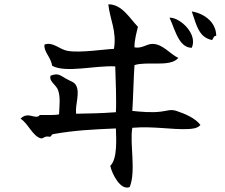

<svg xmlns="http://www.w3.org/2000/svg" viewBox="-20 -795 1040 888"><path d="M980 -629C980 -653 972 -674 959 -691C937 -719 901 -737 867 -742C879 -708 888 -671 907 -644C919 -627 936 -615 960 -610C968 -615 966 -630 980 -629ZM867 -574C878 -600 872 -626 859 -648C836 -688 789 -716 764 -713C778 -684 790 -642 809 -612C823 -590 841 -574 867 -574ZM907 -217C884 -248 836 -269 796 -282C770 -291 752 -282 726 -279C683 -273 631 -278 592 -282C596 -343 598 -438 602 -494C632 -503 669 -501 704 -501C745 -501 783 -503 805 -527C766 -545 733 -592 685 -592C658 -592 636 -569 602 -576C601 -609 613 -650 618 -671C580 -710 544 -776 481 -775C488 -706 521 -650 507 -569C468 -568 349 -549 291 -560C255 -567 224 -603 186 -589C180 -558 216 -530 221 -491C284 -456 420 -493 513 -488C515 -434 519 -322 516 -276C451 -271 392 -270 332 -269C327 -313 351 -363 332 -400C323 -417 303 -420 284 -432C254 -450 246 -457 214 -445C205 -418 240 -404 249 -377C260 -345 255 -307 253 -266C227 -261 194 -264 164 -263C145 -238 111 -283 75 -246C109 -226 132 -163 170 -155C179 -153 189 -169 211 -162C218 -165 218 -174 227 -175C332 -193 405 -196 516 -201C517 -161 525 -61 490 -28C498 10 538 88 580 70C610 -4 579 -135 592 -204C690 -212 774 -195 847 -198C866 -199 893 -200 907 -217Z"/></svg>

Font: Yuji Syuku Std R
Style: Regular
Weight: 400
Designer: Kataoka Yuji
Foundry: Kinuta Font Factory
Version: Version 3.000;hotconv 1.0.111;makeotfexe 2.5.65597